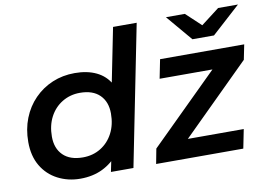

<svg xmlns="http://www.w3.org/2000/svg" viewBox="-79 -869 1393 1000"><g transform="rotate(-10 617.5 -368.5)"><path d="M270 7Q205 7 151 -21Q97 -49 66 -101.5Q35 -154 35 -228Q35 -296 57.5 -353Q80 -410 121 -452Q162 -494 216.5 -517Q271 -540 335 -540Q401 -540 449 -517Q497 -494 523 -448Q549 -402 549 -334Q549 -259 530 -196.5Q511 -134 475 -88.5Q439 -43 387.5 -18Q336 7 270 7ZM302 -100Q355 -100 396.5 -125.5Q438 -151 461.5 -196Q485 -241 485 -300Q485 -362 448.5 -398Q412 -434 344 -434Q292 -434 250 -408.5Q208 -383 184.5 -338Q161 -293 161 -234Q161 -172 197.5 -136Q234 -100 302 -100ZM432 0 457 -122 490 -264 507 -407 574 -742H699L551 0ZM671 0 686 -79 1089 -477 1111 -434H766L786 -534H1231L1215 -455L813 -57L789 -100H1152L1132 0ZM970 -607 854 -744H954L1077 -629H980L1130 -744H1235L1084 -607Z"/></g></svg>

Font: MOST Montserrat SemiBold
Style: Italic
Weight: 600
Italic angle: -11.3°
Designer: Julieta Ulanovsky
Foundry: Julieta Ulanovsky
Version: Version 8.000;March 11, 2024;FontCreator 15.0.0.2926 64-bit